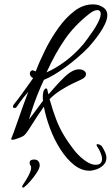

<svg xmlns="http://www.w3.org/2000/svg" viewBox="-20 -624 509 875"><path d="M388 154Q351 154 317.5 127.5Q284 101 256 57.5Q228 14 208.5 -37.5Q189 -89 180 -138Q146 -90 121.5 -50Q97 -10 86 -4Q81 -1 63 6Q45 13 36 13Q29 13 32 6Q34 2 42 -19.5Q50 -41 61 -73Q72 -105 84.5 -140Q97 -175 109 -206Q99 -195 86 -178.5Q73 -162 56 -137Q53 -132 46 -132Q39 -132 39 -138Q39 -144 46 -152Q60 -169 76 -191Q92 -213 107 -234Q122 -255 131 -268Q116 -276 116 -289Q116 -297 122.5 -301.5Q129 -306 136 -301Q140 -299 143 -299Q160 -344 186 -396.5Q212 -449 246 -496.5Q280 -544 319.5 -574Q359 -604 403 -604Q408 -604 413.5 -603.5Q419 -603 424 -602Q430 -601 435.5 -598Q441 -595 446 -593Q469 -580 469 -555Q469 -537 459 -515.5Q449 -494 434.5 -473Q420 -452 406 -435Q392 -418 384 -409Q335 -359 278.5 -318Q222 -277 180 -260Q164 -226 150 -190.5Q136 -155 126.5 -125.5Q117 -96 112 -80Q129 -101 144.5 -122.5Q160 -144 176 -165Q176 -169 175.5 -173Q175 -177 175 -181Q175 -187 175.5 -192.5Q176 -198 177 -203Q178 -209 182 -215Q186 -221 190 -221Q196 -221 197 -209Q198 -206 199 -202Q200 -198 201 -194Q214 -209 233.5 -231Q253 -253 274 -273Q295 -293 312 -301Q326 -308 340 -308Q354 -308 363 -301.5Q372 -295 372 -286Q372 -272 351 -262Q335 -255 308.5 -242Q282 -229 254 -211Q226 -193 206 -172Q221 -119 235.5 -81Q250 -43 270.5 -8.5Q291 26 325 69Q348 95 372 111Q396 127 415 127Q432 127 438.5 119.5Q445 112 445 101Q445 88 438.5 72.5Q432 57 425 47Q420 41 420 36Q420 33 424 33Q433 33 443 41Q448 47 456.5 64.5Q465 82 465 95Q465 115 451 128.5Q437 142 419 148Q401 154 388 154ZM192 -294Q235 -313 279 -346Q323 -379 361 -424Q366 -430 378 -446.5Q390 -463 404.5 -484Q419 -505 429 -526Q439 -547 439 -561Q439 -571 433 -575Q430 -578 424 -578Q408 -578 387 -561Q320 -509 275.5 -444.5Q231 -380 192 -294ZM90 229Q88 231 85 231Q82 231 81.5 228Q81 225 81 224Q81 223 87.5 213.5Q94 204 100 194Q110 178 116 163.5Q122 149 122 141Q122 133 118.5 129Q115 125 115 118Q115 103 135 103Q149 103 155 111Q161 119 161 130Q161 142 147.5 163Q134 184 117 203Q100 222 90 229Z"/></svg>

Font: Allura
Style: Regular
Weight: 400
Designer: Robert E. Leuschke
Foundry: Robert E. Leuschke
Version: Version 1.110